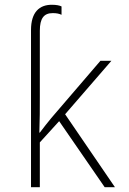

<svg xmlns="http://www.w3.org/2000/svg" viewBox="-20 -785 540 805"><path d="M110 -659V0H147V-188L228 -277L419 0H462L253 -306L447 -530H401L195 -290C178 -270 164 -251 147 -229H145C147 -283 147 -327 147 -381V-656C147 -708 164 -730 201 -730C217 -730 227 -728 238 -723V-758C230 -762 217 -765 197 -765C146 -765 110 -735 110 -659Z"/></svg>

Font: Noto Sans Mono ExtraCondensed ExtraLight
Style: Regular
Weight: 200
Width: 2
Designer: Monotype Design Team
Foundry: Monotype Imaging Inc.
Version: Version 2.014